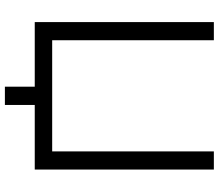

<svg xmlns="http://www.w3.org/2000/svg" viewBox="-76 -714 915 804"><g transform="rotate(90 382.0 -312.5)"><path d="M690.5 -750V0H420V125H343.5V0H73V-750H149V-73H614.5V-750Z"/></g></svg>

Font: Russisch Sans
Style: Regular
Weight: 400
Designer: Michael Sharanda (font) & Cristiano Sobral (main changes)
Foundry: Michael Sharanda
Version: Version 2.00;October 25, 2020;FontCreator 13.0.0.2681 64-bit